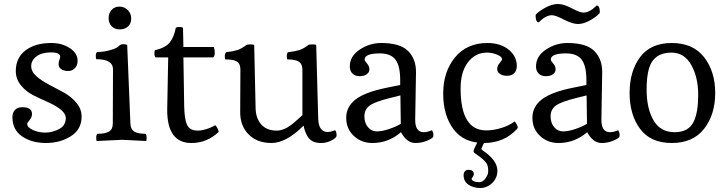

<svg xmlns="http://www.w3.org/2000/svg" viewBox="-20 -705 3640 960"><path d="M236 -490Q290 -490 329 -464.5Q368 -439 368 -401Q368 -378 354.5 -364Q341 -350 320.5 -350Q300 -350 286.5 -359Q273 -368 273 -382.5Q273 -397 277 -406Q281 -415 281 -421Q281 -443 235 -443Q189 -443 162.5 -423Q136 -403 136 -375Q136 -347 162 -324Q188 -301 225 -282Q262 -263 299 -242.5Q336 -222 362 -191Q388 -160 388 -122Q388 -58 334.5 -24Q281 10 210 10Q139 10 90.5 -23Q42 -56 42 -120Q42 -142 55 -155.5Q68 -169 91 -169Q140 -169 140 -135Q140 -119 128 -105Q116 -91 116 -86Q116 -68 144.5 -55Q173 -42 207 -42Q241 -42 275 -59.5Q309 -77 309 -115Q309 -154 221 -194Q184 -210 147 -228.5Q110 -247 84.5 -278.5Q59 -310 59 -350Q59 -416 107.5 -453Q156 -490 236 -490Z M636 -612.5Q636 -587 620 -572.5Q604 -558 578.5 -558Q553 -558 538 -574Q523 -590 523 -614.5Q523 -639 538 -655.5Q553 -672 577 -672Q601 -672 618.5 -655Q636 -638 636 -612.5ZM591 -6 464 0Q461 -3 461 -16.5Q461 -30 467 -36Q507 -36 525.5 -47.5Q544 -59 544 -87L545 -358Q545 -409 462 -409Q459 -412 459 -425.5Q459 -439 465 -445Q496 -445 524 -452.5Q552 -460 561.5 -465.5Q571 -471 577.5 -477.5Q584 -484 597 -484Q610 -484 616 -480L632 -87Q633 -59 650.5 -47.5Q668 -36 708 -36Q713 -31 713 -16.5Q713 -2 711 0Z M1057 -79Q1061 -75 1067 -64Q1073 -53 1073 -49Q1073 -45 1072 -44Q1014 10 937 10Q816 10 816 -155Q816 -160 821 -418H758Q752 -424 752 -437.5Q752 -451 755 -454Q807 -466 828.5 -492.5Q850 -519 859 -566Q863 -570 876 -570Q889 -570 895 -566L897 -470H1049Q1054 -456 1054 -441Q1054 -426 1046 -418H897L901 -174Q902 -109 915.5 -80.5Q929 -52 968.5 -52Q1008 -52 1057 -79Z M1498 -77Q1411 10 1338 10Q1265 10 1222.5 -33.5Q1180 -77 1181 -146L1182 -357Q1182 -386 1165 -397Q1148 -408 1107 -408Q1104 -411 1104 -423Q1104 -435 1110 -444Q1146 -448 1166.5 -454.5Q1187 -461 1212 -480Q1216 -483 1232 -483Q1248 -483 1251 -480L1258 -164Q1259 -113 1286.5 -82.5Q1314 -52 1363 -52Q1399 -52 1438 -82Q1451 -92 1469.5 -109Q1488 -126 1492 -129V-357Q1492 -385 1474.5 -396.5Q1457 -408 1417 -408Q1414 -411 1414 -424.5Q1414 -438 1420 -444Q1456 -448 1476.5 -454.5Q1497 -461 1522 -480Q1526 -483 1542 -483Q1558 -483 1561 -480L1571 -113Q1573 -45 1618 -45Q1634 -45 1656 -54Q1663 -45 1663 -27Q1663 -16 1638 -3Q1613 10 1585.5 10Q1558 10 1542.5 1Q1527 -8 1519 -21Q1503 -47 1498 -77Z M1912 -266 1981 -280V-305Q1981 -375 1957.5 -406.5Q1934 -438 1879 -438Q1803 -438 1803 -407Q1803 -401 1815 -387.5Q1827 -374 1827 -358.5Q1827 -343 1813.5 -333.5Q1800 -324 1778 -324Q1756 -324 1742.5 -337Q1729 -350 1729 -373Q1729 -424 1778.5 -457Q1828 -490 1886 -490Q1980 -490 2020 -450.5Q2060 -411 2060 -345Q2060 -343 2056 -108Q2055 -44 2099 -44Q2117 -44 2140 -54Q2147 -42 2147 -31.5Q2147 -21 2145 -19Q2135 -9 2110 0.5Q2085 10 2057 10Q2014 10 1985 -44Q1922 10 1842 10Q1787 10 1749 -25.5Q1711 -61 1711 -116Q1711 -171 1757.5 -207.5Q1804 -244 1912 -266ZM1984 -86 1982 -228 1930 -215Q1853 -196 1827.5 -176.5Q1802 -157 1802 -123.5Q1802 -90 1820 -69Q1838 -48 1864 -48Q1890 -48 1924.5 -59.5Q1959 -71 1984 -86Z M2564 -59Q2500 10 2399.5 10Q2299 10 2247.5 -59Q2196 -128 2196 -237Q2196 -346 2255 -418Q2314 -490 2417 -490Q2482 -490 2523 -457Q2564 -424 2564 -375Q2564 -352 2551 -339Q2538 -326 2515.5 -326Q2493 -326 2479.5 -335.5Q2466 -345 2466 -360.5Q2466 -376 2478 -389.5Q2490 -403 2490 -409Q2490 -422 2465 -432Q2440 -442 2416 -442Q2357 -442 2320 -394Q2283 -346 2283 -262Q2283 -53 2411 -53Q2448 -53 2488 -65.5Q2528 -78 2553 -98Q2557 -95 2563 -84Q2569 -73 2569 -68.5Q2569 -64 2564 -59ZM2410 108Q2400 96 2392 89.5Q2384 83 2381 80.5Q2378 78 2367.5 70.5Q2357 63 2352.5 60Q2348 57 2348 51Q2348 45 2353 35L2384 -29H2419Q2387 35 2387 38.5Q2387 42 2392 46Q2467 96 2467 149Q2467 185 2441 210Q2415 235 2381 235Q2347 235 2322.5 218.5Q2298 202 2298 171Q2298 159 2304.5 151.5Q2311 144 2322 144Q2349 144 2349 165Q2349 173 2343.5 180Q2338 187 2338 188Q2338 196 2348.5 201Q2359 206 2376.5 206Q2394 206 2407.5 187Q2421 168 2421 152.5Q2421 137 2419.5 130.5Q2418 124 2416.5 119Q2415 114 2410 108Z M2843 -266 2912 -280V-305Q2912 -375 2888.5 -406.5Q2865 -438 2810 -438Q2734 -438 2734 -407Q2734 -401 2746 -387.5Q2758 -374 2758 -358.5Q2758 -343 2744.5 -333.5Q2731 -324 2709 -324Q2687 -324 2673.5 -337Q2660 -350 2660 -373Q2660 -424 2709.5 -457Q2759 -490 2817 -490Q2911 -490 2951 -450.5Q2991 -411 2991 -345Q2991 -343 2987 -108Q2986 -44 3030 -44Q3048 -44 3071 -54Q3078 -42 3078 -31.5Q3078 -21 3076 -19Q3066 -9 3041 0.5Q3016 10 2988 10Q2945 10 2916 -44Q2853 10 2773 10Q2718 10 2680 -25.5Q2642 -61 2642 -116Q2642 -171 2688.5 -207.5Q2735 -244 2843 -266ZM2915 -86 2913 -228 2861 -215Q2784 -196 2758.5 -176.5Q2733 -157 2733 -123.5Q2733 -90 2751 -69Q2769 -48 2795 -48Q2821 -48 2855.5 -59.5Q2890 -71 2915 -86ZM2740 -629Q2709 -629 2673 -593Q2658 -596 2658 -626L2659 -632Q2674 -649 2707.5 -667Q2741 -685 2770 -685Q2799 -685 2839 -663.5Q2879 -642 2897 -642Q2928 -642 2964 -678Q2979 -675 2979 -646L2978 -639Q2962 -621 2930 -603Q2898 -585 2870 -585Q2842 -585 2799.5 -607Q2757 -629 2740 -629Z M3180.5 -60.5Q3128 -131 3128 -240Q3128 -349 3180.5 -419.5Q3233 -490 3339 -490Q3445 -490 3500.5 -419Q3556 -348 3556 -240Q3556 -132 3500.5 -61Q3445 10 3339 10Q3233 10 3180.5 -60.5ZM3449 -98Q3471 -144 3471 -231Q3471 -318 3436.5 -380Q3402 -442 3337 -442Q3249 -442 3225 -363Q3213 -321 3213 -258Q3213 -163 3247.5 -103.5Q3282 -44 3353 -44Q3424 -44 3449 -98Z"/></svg>

Font: Esteban
Style: Regular
Weight: 400
Designer: Angelica Diaz Rivera
Foundry: Angelica Diaz Rivera
Version: Version 1.002